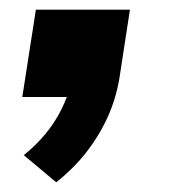

<svg xmlns="http://www.w3.org/2000/svg" viewBox="-20 -200 367 396"><path d="M96 176 29 120Q54 100 73.5 76.5Q93 53 106.5 26Q120 -1 126 -27L155 0H26L54 -180H248L228 -50Q222 -6 206 32.5Q190 71 163 107.5Q136 144 96 176Z"/></svg>

Font: Nunito Sans 7pt SemiExpanded ExtraBold
Style: Italic
Weight: 800
Width: 6
Italic angle: -9°
Designer: Vernon Adams
Foundry: Vernon Adams
Version: Version 3.101;gftools[0.9.27]